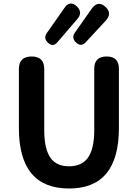

<svg xmlns="http://www.w3.org/2000/svg" viewBox="-20 -1064 787 1098"><path d="M375 14Q88 14 88 -332V-669Q88 -741 161 -741Q233 -741 233 -669V-319Q233 -209 271 -158Q306 -113 375 -113Q444 -113 480 -158Q519 -209 519 -319V-530V-671Q519 -741 590 -741Q660 -741 660 -671V-332Q660 14 375 14ZM253 -821Q228 -846 247 -874L304 -955L348 -1018Q379 -1065 420 -1027Q455 -993 422 -955L308 -822Q282 -792 253 -821ZM413 -823Q388 -848 408 -877L505 -1015Q541 -1064 584 -1024Q623 -987 585 -946L532 -889L470 -822Q443 -793 413 -823Z"/></svg>

Font: GenSenRounded JP B
Style: Regular
Weight: 700
Version: Version 1.501;PS 1;hotconv 16.6.51;makeotf.lib2.5.65220